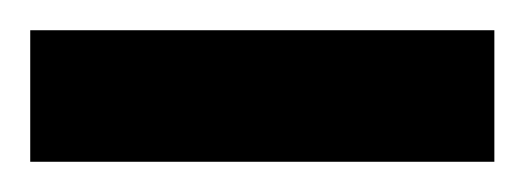

<svg xmlns="http://www.w3.org/2000/svg" viewBox="-20 -720 347 127"><path d="M0 -613V-700H307V-613Z"/></svg>

Font: Archivo SemiBold
Style: Bold
Weight: 700
Version: Version 2.001